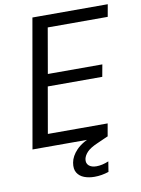

<svg xmlns="http://www.w3.org/2000/svg" viewBox="-97 -765 761 1034"><g transform="rotate(-10 283.0 -248.5)"><path d="M31 0 154 -700H566L554 -633H226L183 -386H481L469 -320H171L127 -68H454L442 0ZM335 203Q304 203 279 193.5Q254 184 241 163Q228 142 234 108Q240 73 271 40.5Q302 8 372 -20L429 -43L443 0L380 28Q341 45 324 63Q307 81 303 100Q299 123 313.5 136Q328 149 355 149Q386 149 422 134L413 190Q374 203 335 203Z"/></g></svg>

Font: DM Sans Italic
Style: Regular
Weight: 400
Italic angle: -10°
Designer: Colophon Foundry, Jonny Pinhorn
Foundry: Colophon Foundry
Version: Version 4.004; ttfautohint (v1.8.4.7-5d5b)